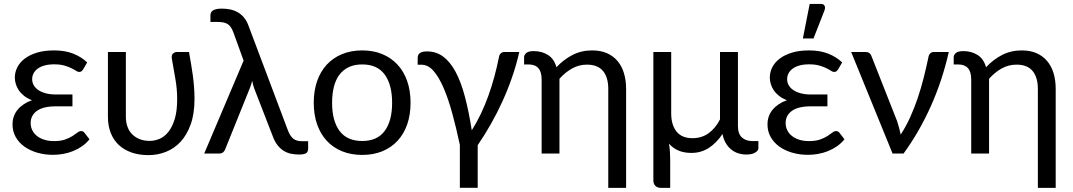

<svg xmlns="http://www.w3.org/2000/svg" viewBox="-20 -766 5353 958"><path d="M426.5 -71Q410 -50.5 389 -36Q368 -21.5 344.2 -12Q320.5 -2.5 295 2Q269.5 6.5 244.5 6.5Q203 6.5 166.5 -4Q130 -14.5 102.2 -34.2Q74.5 -54 58.5 -82Q42.5 -110 42.5 -145Q42.5 -188.5 68.5 -219.2Q94.5 -250 139.5 -266Q116 -275 99.8 -288Q83.5 -301 73.5 -316Q63.5 -331 58.8 -347.2Q54 -363.5 54 -379Q54 -405.5 66.2 -430Q78.5 -454.5 103 -473.2Q127.5 -492 164 -503.2Q200.5 -514.5 249.5 -514.5Q305.5 -514.5 346.2 -498Q387 -481.5 415 -454.5L395 -420Q389.5 -412 385.2 -409.5Q381 -407 374.5 -407Q368 -407 359 -413Q350 -419 335.8 -426Q321.5 -433 300.8 -439Q280 -445 250.5 -445Q222.5 -445 202 -439.2Q181.5 -433.5 167.8 -423.2Q154 -413 147.2 -399.5Q140.5 -386 140.5 -371Q140.5 -354.5 148.5 -340.5Q156.5 -326.5 172 -316.2Q187.5 -306 209.5 -300.2Q231.5 -294.5 259.5 -294.5H341.5V-235.5H259.5Q195.5 -235.5 164.2 -212.8Q133 -190 133 -152.5Q133 -133 141 -116.5Q149 -100 164.2 -87.8Q179.5 -75.5 201 -68.8Q222.5 -62 249.5 -62Q282.5 -62 304.5 -69.8Q326.5 -77.5 341.2 -87Q356 -96.5 365.8 -104.2Q375.5 -112 384.5 -112Q395.5 -112 401.5 -103.5Z M923 -506.5Q928.5 -475 933.5 -446.2Q938.5 -417.5 942.2 -389.2Q946 -361 948.2 -332Q950.5 -303 950.5 -271.5Q950.5 -198.5 931.5 -145.5Q912.5 -92.5 880.8 -58.5Q849 -24.5 807.5 -8.2Q766 8 721.5 8Q673.5 8 636 -5.2Q598.5 -18.5 572.2 -43.2Q546 -68 532.2 -103.5Q518.5 -139 518.5 -183.5V-506.5H608V-183.5Q608 -155 616.5 -132.5Q625 -110 640.8 -94.8Q656.5 -79.5 678.2 -71.2Q700 -63 727 -63Q751.5 -63 776 -73.2Q800.5 -83.5 820 -107.8Q839.5 -132 851.8 -172Q864 -212 864 -271.5Q864 -323 854.8 -373.8Q845.5 -424.5 837 -476Q835.5 -492.5 844 -499.5Q852.5 -506.5 862 -506.5Z M1517.5 -61.5V-25.5Q1517.5 -6.5 1506 -0.8Q1494.5 5 1472 5Q1452 5 1432.8 1.2Q1413.5 -2.5 1396.2 -13Q1379 -23.5 1364.5 -42Q1350 -60.5 1339.5 -90L1248.5 -324.5Q1244.5 -335.5 1242.2 -345Q1240 -354.5 1238.5 -363Q1236 -354 1233.2 -345Q1230.5 -336 1226.5 -326L1102.5 -18.5Q1099.5 -11.5 1092.8 -5.8Q1086 0 1074.5 0H999L1195.5 -463.5L1145 -603Q1139.5 -618 1133 -628.2Q1126.5 -638.5 1117.5 -644.8Q1108.5 -651 1096 -653.8Q1083.5 -656.5 1066 -656.5H1030V-689.5Q1030 -696.5 1032.5 -702.5Q1035 -708.5 1041.2 -713Q1047.5 -717.5 1058.5 -720.2Q1069.5 -723 1086.5 -723Q1108 -723 1128 -719Q1148 -715 1165.5 -705.2Q1183 -695.5 1197 -679Q1211 -662.5 1220 -637.5L1416 -117Q1427 -87.5 1442.8 -74.5Q1458.5 -61.5 1487 -61.5Z M1787.5 -514.5Q1843 -514.5 1887.5 -496Q1932 -477.5 1963.5 -443.5Q1995 -409.5 2011.8 -361.2Q2028.5 -313 2028.5 -253.5Q2028.5 -193.5 2011.8 -145.5Q1995 -97.5 1963.5 -63.5Q1932 -29.5 1887.5 -11.2Q1843 7 1787.5 7Q1731.5 7 1686.8 -11.2Q1642 -29.5 1610.5 -63.5Q1579 -97.5 1562.2 -145.5Q1545.5 -193.5 1545.5 -253.5Q1545.5 -313 1562.2 -361.2Q1579 -409.5 1610.5 -443.5Q1642 -477.5 1686.8 -496Q1731.5 -514.5 1787.5 -514.5ZM1787.5 -62.5Q1862.5 -62.5 1899.5 -112.8Q1936.5 -163 1936.5 -253Q1936.5 -343.5 1899.5 -394Q1862.5 -444.5 1787.5 -444.5Q1749.5 -444.5 1721.2 -431.5Q1693 -418.5 1674.2 -394Q1655.5 -369.5 1646.2 -333.8Q1637 -298 1637 -253Q1637 -163 1674.2 -112.8Q1711.5 -62.5 1787.5 -62.5Z M2571 -506.5Q2556.5 -442.5 2535.2 -381Q2514 -319.5 2487.2 -260.8Q2460.5 -202 2429.2 -147Q2398 -92 2363.5 -41.5V171H2274.5V-43Q2256.5 -127.5 2236.5 -200.8Q2216.5 -274 2193.2 -327.8Q2170 -381.5 2143 -412.2Q2116 -443 2083 -443H2064V-476Q2064 -483 2066 -489Q2068 -495 2073 -499.5Q2078 -504 2087 -506.8Q2096 -509.5 2110.5 -509.5Q2156 -509.5 2191 -483.8Q2226 -458 2253 -408Q2280 -358 2299.5 -284.5Q2319 -211 2334 -116Q2358.5 -154.5 2379.2 -198Q2400 -241.5 2416.5 -287.5Q2433 -333.5 2446 -381Q2459 -428.5 2468.5 -476Q2471 -493.5 2478.8 -500Q2486.5 -506.5 2496 -506.5Z M2595 -480.5Q2595 -492 2605.8 -501.5Q2616.5 -511 2643 -511Q2684 -511 2714.5 -491.5Q2745 -472 2756.5 -430.5Q2791 -468 2835.5 -491.2Q2880 -514.5 2934.5 -514.5Q2976.5 -514.5 3008 -500.8Q3039.5 -487 3061 -461.8Q3082.5 -436.5 3093.2 -401Q3104 -365.5 3104 -322.5V171.5H3015V-322.5Q3015 -380 2988.8 -411.8Q2962.5 -443.5 2908.5 -443.5Q2869 -443.5 2834.8 -424.5Q2800.5 -405.5 2771.5 -373V0H2682.5V-369Q2682.5 -408 2666 -426.2Q2649.5 -444.5 2616.5 -444.5H2595Z M3764 -62V-26Q3764 -14.5 3748.2 -4.8Q3732.5 5 3704 5Q3683 5 3663.8 -1Q3644.5 -7 3628.8 -19.8Q3613 -32.5 3601.5 -51.8Q3590 -71 3585 -97.5Q3555 -52.5 3516.5 -27.8Q3478 -3 3430 -3Q3392.5 -3 3364.8 -15Q3337 -27 3318 -49.5Q3321.5 -28.5 3322.8 -7.2Q3324 14 3324 32V171.5H3279.5Q3260.5 171.5 3250.2 161.5Q3240 151.5 3240 133.5V-506.5H3329V-200Q3329 -143 3355.5 -109.8Q3382 -76.5 3435.5 -76.5Q3481 -76.5 3515.2 -101Q3549.5 -125.5 3572.5 -170V-506.5H3662V-137Q3662 -98 3682 -80Q3702 -62 3735 -62Z M4193.5 -71Q4177 -50.5 4156 -36Q4135 -21.5 4111.2 -12Q4087.5 -2.5 4062 2Q4036.5 6.5 4011.5 6.5Q3970 6.5 3933.5 -4Q3897 -14.5 3869.2 -34.2Q3841.5 -54 3825.5 -82Q3809.5 -110 3809.5 -145Q3809.5 -188.5 3835.5 -219.2Q3861.5 -250 3906.5 -266Q3883 -275 3866.8 -288Q3850.5 -301 3840.5 -316Q3830.5 -331 3825.8 -347.2Q3821 -363.5 3821 -379Q3821 -405.5 3833.2 -430Q3845.5 -454.5 3870 -473.2Q3894.5 -492 3931 -503.2Q3967.5 -514.5 4016.5 -514.5Q4072.5 -514.5 4113.2 -498Q4154 -481.5 4182 -454.5L4162 -420Q4156.5 -412 4152.2 -409.5Q4148 -407 4141.5 -407Q4135 -407 4126 -413Q4117 -419 4102.8 -426Q4088.5 -433 4067.8 -439Q4047 -445 4017.5 -445Q3989.5 -445 3969 -439.2Q3948.5 -433.5 3934.8 -423.2Q3921 -413 3914.2 -399.5Q3907.5 -386 3907.5 -371Q3907.5 -354.5 3915.5 -340.5Q3923.5 -326.5 3939 -316.2Q3954.5 -306 3976.5 -300.2Q3998.5 -294.5 4026.5 -294.5H4108.5V-235.5H4026.5Q3962.5 -235.5 3931.2 -212.8Q3900 -190 3900 -152.5Q3900 -133 3908 -116.5Q3916 -100 3931.2 -87.8Q3946.5 -75.5 3968 -68.8Q3989.5 -62 4016.5 -62Q4049.5 -62 4071.5 -69.8Q4093.5 -77.5 4108.2 -87Q4123 -96.5 4132.8 -104.2Q4142.5 -112 4151.5 -112Q4162.5 -112 4168.5 -103.5ZM3986 -574 4020 -746.5H4075.5Q4089 -746.5 4094 -737.8Q4099 -729 4094 -714.5L4039 -574Z M4714 -506.5Q4682 -364.5 4624.5 -236.2Q4567 -108 4488.5 0H4433.5L4227 -506.5H4300Q4310.5 -506.5 4317.8 -501Q4325 -495.5 4327.5 -488L4456 -162Q4462 -144.5 4466.2 -127.8Q4470.5 -111 4474 -94.5Q4500 -134 4521 -180.2Q4542 -226.5 4558.8 -276Q4575.5 -325.5 4588.5 -376.8Q4601.5 -428 4612 -478.5Q4614.5 -494 4622 -500.2Q4629.5 -506.5 4639.5 -506.5Z M4738.5 -480.5Q4738.5 -492 4749.2 -501.5Q4760 -511 4786.5 -511Q4827.5 -511 4858 -491.5Q4888.5 -472 4900 -430.5Q4934.5 -468 4979 -491.2Q5023.5 -514.5 5078 -514.5Q5120 -514.5 5151.5 -500.8Q5183 -487 5204.5 -461.8Q5226 -436.5 5236.8 -401Q5247.5 -365.5 5247.5 -322.5V171.5H5158.5V-322.5Q5158.5 -380 5132.2 -411.8Q5106 -443.5 5052 -443.5Q5012.5 -443.5 4978.2 -424.5Q4944 -405.5 4915 -373V0H4826V-369Q4826 -408 4809.5 -426.2Q4793 -444.5 4760 -444.5H4738.5Z"/></svg>

Font: Lato-Regular
Style: Regular
Weight: 400
Designer: Lukasz Dziedzic with Adam Twardoch and Botio Nikoltchev
Foundry: tyPoland Lukasz Dziedzic
Version: Version 2.015; 2015-08-06; http://www.latofonts.com/